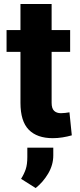

<svg xmlns="http://www.w3.org/2000/svg" viewBox="-20 -678 399 957"><path d="M243.2 10.7Q164.6 10.7 123.3 -31.5Q82 -73.7 82 -165.5V-419.4H12.7V-528.3H82V-658.2H237.3V-528.3H329.6V-419.4H237.3V-166Q237.3 -137.2 249.8 -125.5Q262.2 -113.8 283.7 -113.8Q293.9 -113.8 305.4 -115.2Q316.9 -116.7 326.2 -118.2L337.9 -3.4Q315.9 2.9 291.5 6.8Q267.1 10.7 243.2 10.7ZM157.7 259.3 85 213.4Q100.1 189.5 108.2 165.5Q116.2 141.6 116.2 105V58.1H245.6V96.7Q245.6 144 220 187.3Q194.3 230.5 157.7 259.3Z"/></svg>

Font: Roboto Slab ExtraBold
Style: Regular
Weight: 800
Designer: Google
Version: Version 2.001; ttfautohint (v1.8.3)